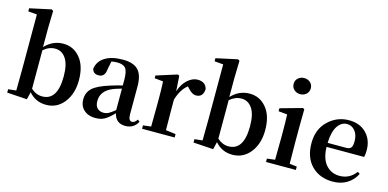

<svg xmlns="http://www.w3.org/2000/svg" viewBox="-76 -1257 3457 1711"><g transform="rotate(15 1652.0 -401.5)"><path d="M242.2 -445.3V-90.8Q289.1 -47.9 345.7 -47.9Q486.3 -47.9 486.3 -269.5Q486.3 -379.9 449.2 -434.6Q412.1 -489.3 349.6 -489.3Q292 -489.3 242.2 -445.3ZM240.2 -651.4V-474.6Q312.5 -550.8 409.2 -550.8Q503.9 -550.8 564.9 -476.6Q626 -402.3 626 -271.5Q626 -146.5 562.5 -65.4Q499 15.6 398.4 15.6Q300.8 15.6 238.3 -57.6L221.7 11.7L37.1 0V-31.2L110.4 -39.1Q112.3 -154.3 112.3 -235.4V-741.2L31.2 -748V-776.4L228.5 -819.3L244.1 -809.6Z M1015.6 -101.6V-298.8Q957 -282.2 941.4 -275.4Q832 -232.4 832 -135.7Q832 -92.8 853.5 -70.8Q875 -48.8 912.1 -48.8Q936.5 -48.8 958 -60.1Q979.5 -71.3 1015.6 -101.6ZM1224.6 -69.3 1243.2 -53.7Q1207 14.6 1128.9 14.6Q1041 14.6 1020.5 -73.2Q974.6 -25.4 939.5 -4.9Q904.3 15.6 852.5 15.6Q788.1 15.6 747.6 -20.5Q707 -56.6 707 -118.2Q707 -181.6 750.5 -222.2Q793.9 -262.7 907.2 -297.9Q967.8 -317.4 1015.6 -328.1V-378.9Q1015.6 -457 993.7 -485.4Q971.7 -513.7 914.1 -513.7Q888.7 -513.7 862.3 -507.8L847.7 -435.5Q841.8 -359.4 783.2 -359.4Q731.4 -359.4 722.7 -405.3Q732.4 -473.6 793.9 -512.2Q855.5 -550.8 958 -550.8Q1056.6 -550.8 1100.6 -504.4Q1144.5 -458 1144.5 -353.5V-95.7Q1144.5 -36.1 1179.7 -36.1Q1201.2 -36.1 1224.6 -69.3Z M1479.5 -541 1488.3 -402.3Q1511.7 -471.7 1556.2 -511.2Q1600.6 -550.8 1647.5 -550.8Q1721.7 -550.8 1737.3 -487.3Q1732.4 -411.1 1668 -411.1Q1629.9 -411.1 1588.9 -459L1578.1 -470.7Q1518.6 -423.8 1488.3 -324.2V-235.4Q1488.3 -156.2 1490.2 -43L1582 -31.2V0H1281.2V-31.2L1354.5 -40Q1356.4 -153.3 1356.4 -235.4V-306.6Q1356.4 -392.6 1352.5 -456.1L1273.4 -463.9V-489.3L1464.8 -549.8Z M1960.9 -445.3V-90.8Q2007.8 -47.9 2064.5 -47.9Q2205.1 -47.9 2205.1 -269.5Q2205.1 -379.9 2168 -434.6Q2130.9 -489.3 2068.4 -489.3Q2010.7 -489.3 1960.9 -445.3ZM1959 -651.4V-474.6Q2031.2 -550.8 2127.9 -550.8Q2222.7 -550.8 2283.7 -476.6Q2344.7 -402.3 2344.7 -271.5Q2344.7 -146.5 2281.2 -65.4Q2217.8 15.6 2117.2 15.6Q2019.5 15.6 1957 -57.6L1940.4 11.7L1755.9 0V-31.2L1829.1 -39.1Q1831.1 -154.3 1831.1 -235.4V-741.2L1750 -748V-776.4L1947.3 -819.3L1962.9 -809.6Z M2482.4 -736.3Q2482.4 -769.5 2505.4 -790Q2528.3 -810.5 2561.5 -810.5Q2594.7 -810.5 2617.7 -790Q2640.6 -769.5 2640.6 -736.3Q2640.6 -704.1 2617.7 -683.1Q2594.7 -662.1 2561.5 -662.1Q2528.3 -662.1 2505.4 -683.1Q2482.4 -704.1 2482.4 -736.3ZM2632.8 -39.1 2700.2 -31.2V0H2424.8V-31.2L2498 -40Q2500 -153.3 2500 -235.4V-305.7Q2500 -382.8 2497.1 -458L2416 -465.8V-493.2L2619.1 -549.8L2632.8 -541L2630.9 -384.8V-235.4Q2630.9 -152.3 2632.8 -39.1Z M2911.1 -306.6H3082Q3115.2 -306.6 3127.4 -323.7Q3139.6 -340.8 3139.6 -380.9Q3139.6 -441.4 3110.4 -477.5Q3081.1 -513.7 3035.2 -513.7Q2984.4 -513.7 2949.7 -462.4Q2915 -411.1 2911.1 -306.6ZM3257.8 -269.5H2911.1Q2914.1 -160.2 2962.9 -105Q3011.7 -49.8 3088.9 -49.8Q3180.7 -49.8 3238.3 -127L3258.8 -113.3Q3228.5 -51.8 3172.4 -18.1Q3116.2 15.6 3043 15.6Q2921.9 15.6 2847.2 -59.6Q2772.5 -134.8 2772.5 -267.6Q2772.5 -396.5 2853.5 -473.6Q2934.6 -550.8 3044.9 -550.8Q3145.5 -550.8 3205.1 -489.7Q3264.6 -428.7 3264.6 -332Q3264.6 -293 3257.8 -269.5Z"/></g></svg>

Font: GenYoMin TW TTF Bold
Style: Regular
Weight: 700
Version: Version 1.300